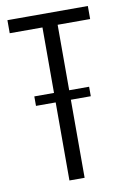

<svg xmlns="http://www.w3.org/2000/svg" viewBox="-81 -749 517 797"><g transform="rotate(-10 177.5 -350.0)"><path d="M347 -700V-645H178L210 -681V0H146V-681L175 -645H8V-700ZM294 -369V-329H63V-369Z"/></g></svg>

Font: Pathway Extreme Condensed ExtraLight
Style: Regular
Weight: 250
Width: 3
Version: Version 1.001;gftools[0.9.26]